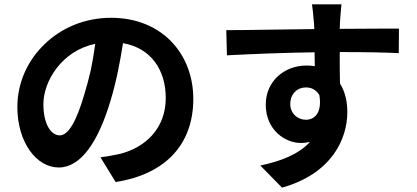

<svg xmlns="http://www.w3.org/2000/svg" viewBox="-20 -808 1920 885"><path d="M399 -487C390 -448 380 -410 369 -374C331 -244 294 -184 255 -184C218 -184 180 -231 180 -328C180 -381 201 -442 242 -495C282 -547 342 -590 419 -606C414 -567 407 -526 399 -487ZM185 -604C107 -529 60 -426 60 -315C60 -153 147 -36 251 -36C353 -36 434 -155 491 -349C518 -439 534 -528 547 -609C674 -587 744 -488 744 -356C744 -216 650 -127 530 -98C505 -93 478 -87 443 -83L478 -26L513 31C750 -6 871 -149 871 -352C871 -561 725 -726 492 -726C370 -726 262 -679 185 -604Z M1341 -386C1354 -399 1372 -405 1390 -405C1417 -405 1438 -393 1452 -370C1459 -329 1453 -300 1441 -282C1429 -264 1410 -256 1390 -256C1353 -256 1318 -284 1318 -328C1318 -354 1327 -373 1341 -386ZM1546 -495V-568C1674 -568 1762 -566 1818 -563L1819 -676C1770 -677 1641 -675 1546 -675L1547 -705C1548 -721 1552 -772 1554 -788H1485H1418C1420 -776 1424 -744 1427 -704L1429 -674C1301 -673 1130 -669 1023 -669L1026 -553C1141 -559 1288 -565 1430 -567L1431 -503C1418 -505 1406 -506 1393 -506C1291 -506 1205 -434 1205 -326C1205 -209 1294 -149 1367 -149C1382 -149 1396 -151 1409 -154C1357 -97 1275 -65 1180 -45L1280 57C1510 -8 1581 -168 1581 -292C1581 -342 1570 -387 1547 -423Z"/></svg>

Font: GenSekiGothic2 TW B
Style: Regular
Weight: 700
Version: Version 2.100;PS 2.1;hotconv 16.6.51;makeotf.lib2.5.65220 DE